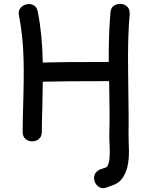

<svg xmlns="http://www.w3.org/2000/svg" viewBox="-20 -738 781 1001"><path d="M540 238Q543 237 548 235L562 230Q589 221 605 206Q649 163 652 70Q653 47 651 6Q650 -29 650 -41Q652 -94 648 -354Q645 -542 656 -663Q658 -688 644.5 -702Q631 -716 611 -717.5Q591 -719 574.5 -708.5Q558 -698 556 -673Q546 -562 547 -415Q302 -415 203 -412Q200 -562 177 -677Q172 -702 155 -711Q138 -720 118.5 -715.5Q99 -711 86.5 -696Q74 -681 79 -657Q97 -560 101 -475Q106 -385 102 -238Q98 -91 98 -51Q98 -26 113 -13.5Q128 -1 148 -1Q168 -1 183 -13.5Q198 -26 198 -51Q198 -97 201 -187Q203 -276 203 -312Q301 -315 549 -315Q553 -127 550 -45Q549 -29 551 11Q553 49 552 67Q551 118 536 133L530 136Q528 137 523 138Q518 139 518 140Q507 143 500 146Q478 157 472.5 175.5Q467 194 475 212Q483 230 500 239Q517 248 540 238Z"/></svg>

Font: Balsamiq Sans
Style: Regular
Weight: 400
Designer: Michael Angeles
Foundry: Balsamiq SRL
Version: Version 1.020; ttfautohint (v1.8.4.7-5d5b);gftools[0.9.26]